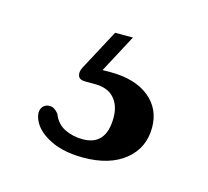

<svg xmlns="http://www.w3.org/2000/svg" viewBox="-49 -61 360 333"><g transform="rotate(15 131.0 106.0)"><path d="M121.5 -5.5H153.5L113 70.5L93.5 64.5Q101.5 63.5 110.2 63Q119 62.5 131 62.5Q175.5 62.5 200.8 82.8Q226 103 226 137Q226 173.5 198.5 195.8Q171 218 123.5 218Q83.5 218 57.5 202.2Q31.5 186.5 29 163.5Q29 156 33 151.5Q37 147 43 146.5Q49 146 53.2 148.8Q57.5 151.5 61 156Q67.5 173 82.2 180.2Q97 187.5 114.5 187.5Q157 187.5 157 137.5Q157 115.5 145.2 102.5Q133.5 89.5 110 89.5H93.5Q83 89.5 80.5 83.2Q78 77 82 68.5Z"/></g></svg>

Font: Fraunces 18pt
Style: Regular
Weight: 400
Version: Version 1.000;[b76b70a41]